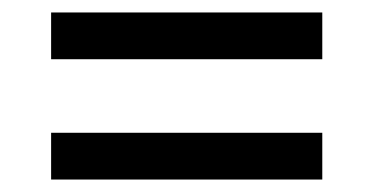

<svg xmlns="http://www.w3.org/2000/svg" viewBox="-20 -511 599 308"><path d="M62 -416V-491H497V-416ZM62 -223V-298H497V-223Z"/></svg>

Font: Noto Serif Tamil ExtraBold
Style: Regular
Weight: 800
Designer: Indian Type Foundry, Tom Grace, and the Monotype Design Team
Foundry: Monotype Imaging Inc.
Version: Version 2.004; ttfautohint (v1.8.4.7-5d5b)